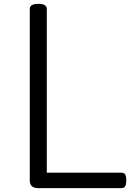

<svg xmlns="http://www.w3.org/2000/svg" viewBox="-20 -973 700 993"><path d="M178 0Q134 0 134 -40V-926Q134 -940 145 -946.5Q156 -953 178 -953Q200 -953 211 -946.5Q222 -940 222 -926V-80H606Q621 -80 627 -71.5Q633 -63 633 -40Q633 -18 627 -9Q621 0 606 0Z"/></svg>

Font: Playwrite US Modern
Style: Regular
Weight: 400
Designer: Veronika Burian, José Scaglione
Foundry: TypeTogether
Version: Version 1.002